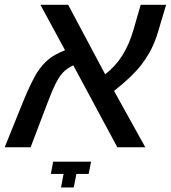

<svg xmlns="http://www.w3.org/2000/svg" viewBox="-38 -622 722 811"><path d="M163.6 -189.9 91.3 0H-18.1L61.5 -197.3Q77.6 -236.3 91.6 -265.1Q105.5 -293.9 117.2 -313.5Q140.6 -350.1 168 -372.1Q195.3 -394 236.8 -409.7L132.8 -601.6H250L406.2 -308.1Q449.7 -341.8 478.5 -387.5Q507.3 -433.1 524.9 -493.2L556.2 -601.6H663.6L630.9 -491.7Q616.2 -440.4 593.3 -399.9Q577.6 -372.6 559.1 -348.4Q540.5 -324.2 513.2 -297.9Q485.8 -271.5 443.8 -237.8L575.7 0H457.5L271.5 -346.2Q243.2 -333 224.6 -312Q210 -294.9 195.8 -266.4Q181.6 -237.8 163.6 -189.9ZM284.7 112.8 273.4 169.9H219.7L230.5 112.8H176.8L186.5 61H346.7L336.4 112.8Z"/></svg>

Font: Arimo Medium
Style: Italic
Weight: 500
Italic angle: -12°
Designer: Steve Matteson
Foundry: Monotype Imaging Inc.
Version: Version 1.33